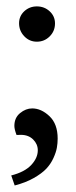

<svg xmlns="http://www.w3.org/2000/svg" viewBox="-20 -436 237 600"><path d="M95.2 -416Q118.7 -416 135.3 -400.6Q151.9 -385.3 151.9 -362.8Q151.9 -338.9 135.3 -322.3Q118.7 -305.7 95.2 -305.7Q71.8 -305.7 55.7 -322.8Q39.6 -339.8 39.6 -363.3Q39.6 -385.7 55.9 -400.9Q72.3 -416 95.2 -416ZM15.1 112.3Q57.1 101.6 77.6 79.6Q98.1 57.6 98.1 33.7Q98.1 14.2 83.5 -0.2Q68.8 -14.6 45.4 -14.6Q36.1 -14.6 31.7 -14.2Q24.9 -32.2 24.9 -42.5Q24.9 -67.9 42.7 -82.5Q60.5 -97.2 80.6 -97.2Q108.9 -97.2 134.5 -73Q160.2 -48.8 160.2 -2.9Q160.2 11.7 157.7 25.6Q155.3 39.6 147 57.9Q138.7 76.2 124.8 91.1Q110.8 106 85.4 120.4Q60.1 134.8 25.9 143.6Z"/></svg>

Font: Neuton
Style: Regular
Weight: 400
Designer: Brian M Zick
Version: Version 1.3